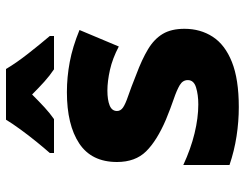

<svg xmlns="http://www.w3.org/2000/svg" viewBox="-108 -698 816 640"><g transform="rotate(-90 300.0 -378.0)"><path d="M263 10Q215 10 166 2.5Q117 -5 70 -21V-175Q124 -150 175.5 -137.5Q227 -125 272 -125Q304 -125 328.5 -132.5Q353 -140 353 -160Q353 -177 336 -187Q319 -197 289.5 -207Q260 -217 221 -233Q151 -263 115.5 -299Q80 -335 80 -396Q80 -481 142 -522Q204 -563 313 -563Q363 -563 413.5 -553.5Q464 -544 520 -521L465 -390Q425 -411 387 -419.5Q349 -428 318 -428Q287 -428 268.5 -420.5Q250 -413 250 -396Q250 -384 261.5 -376Q273 -368 299.5 -359Q326 -350 371 -332Q422 -313 456 -292.5Q490 -272 507 -243.5Q524 -215 524 -171Q524 -118 497.5 -77Q471 -36 413.5 -13Q356 10 263 10ZM110 -620Q126 -638 147.5 -664.5Q169 -691 189 -718.5Q209 -746 221 -766H390Q410 -732 441 -692.5Q472 -653 500 -620V-606H389Q368 -620 348 -638Q328 -656 305 -679Q281 -655 262 -637.5Q243 -620 223 -606H110Z"/></g></svg>

Font: Noto Sans Mono Black
Style: Regular
Weight: 900
Designer: Monotype Design Team
Foundry: Monotype Imaging Inc.
Version: Version 2.014